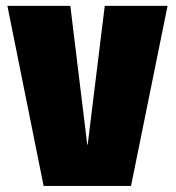

<svg xmlns="http://www.w3.org/2000/svg" viewBox="-20 -616 584 636"><path d="M124.5 0H414L535 -596.5H327L270.5 -137H269L213 -596.5H4.5Z"/></svg>

Font: Anybody Condensed Black
Style: Regular
Weight: 900
Width: 3
Designer: Tyler Finck
Foundry: Etcetera Type Company
Version: Version 1.113;gftools[0.9.25]